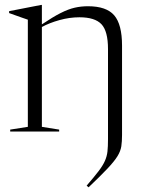

<svg xmlns="http://www.w3.org/2000/svg" viewBox="-20 -548 595 800"><path d="M430 32V-343.5Q430 -418 402.8 -447Q375.5 -476 311 -476Q269.5 -476 227.5 -464.2Q185.5 -452.5 154.5 -435.5V-19.5L226.5 -8V0H22.5V-8L96 -19.5V-466Q88 -469 70 -475Q52 -481 18 -493.5V-501.5L151.5 -527.5H154.5V-446.5Q200.5 -477.5 232.8 -493.8Q265 -510 291.5 -516Q318 -522 346.5 -522Q423.5 -522 456 -484Q488.5 -446 488.5 -358V14.5Q488.5 41.5 485.5 61.5Q482.5 81.5 469.5 102.8Q456.5 124 428 154.2Q399.5 184.5 349 232.5L341 225.5Q373 188.5 391 164.8Q409 141 417.2 122.2Q425.5 103.5 427.8 83Q430 62.5 430 32Z"/></svg>

Font: Newsreader Display Light
Style: Regular
Weight: 300
Designer: Hugues Gentile
Foundry: Production Type
Version: Version 1.001